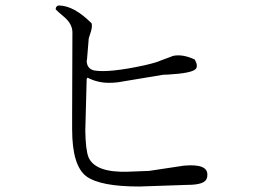

<svg xmlns="http://www.w3.org/2000/svg" viewBox="-20 -711 960 700"><path d="M183 -677Q183 -689 194 -691Q249 -691 314 -626Q318 -613 308 -585Q303 -573 303 -564L297 -492L296 -491Q296 -460 324 -454Q378 -445 507 -473Q533 -479 549 -484L608 -506Q609 -507 610 -507Q645 -515 690 -494Q703 -471 694 -460Q681 -444 591 -439Q578 -439 572 -438L410 -411Q392 -409 378 -409Q335 -409 299 -428L296 -423L291 -235Q292 -164 303 -137Q328 -81 447 -85L524 -88L650 -107Q737 -115 736 -74Q736 -65 734 -61Q727 -37 664 -37L488 -31H487Q346 -31 295 -68Q243 -107 243 -239V-297L244 -592V-593Q244 -624 213 -650Q190 -669 183 -677Z"/></svg>

Font: cwTeXKai
Style: Medium
Weight: 500
Version: Version 1.17